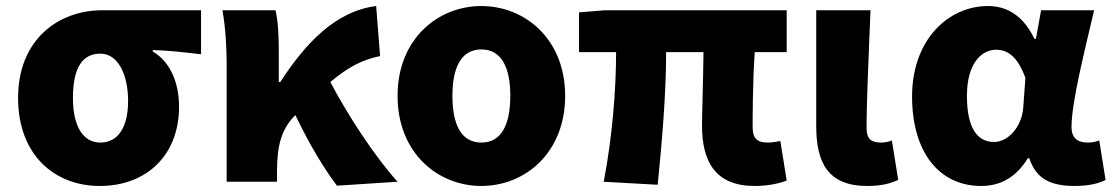

<svg xmlns="http://www.w3.org/2000/svg" viewBox="-20 -603 3691 637"><path d="M311 14C465 14 574 -87 574 -249C574 -333 542 -400 487 -432V-437C546 -435 585 -430 647 -423V-569H319C176 -569 40 -474 40 -278C40 -89 161 14 311 14ZM313 -130C256 -130 222 -183 222 -278C222 -384 257 -425 313 -425C372 -425 405 -355 405 -268C405 -180 371 -130 313 -130Z M1098 13 1299 0C1224 -83 1134 -220 1076 -331C1137 -382 1183 -405 1241 -417L1228 -583C1093 -566 993 -459 910 -331H905V-427C905 -481 903 -532 894 -569H718C729 -508 732 -437 732 -392V0H899V-35C899 -122 915 -176 958 -219L960 -221C1010 -117 1057 -41 1098 13Z M1577 14C1722 14 1855 -96 1855 -285C1855 -473 1722 -583 1577 -583C1432 -583 1299 -473 1299 -285C1299 -96 1432 14 1577 14ZM1577 -130C1510 -130 1481 -190 1481 -285C1481 -379 1510 -439 1577 -439C1644 -439 1673 -379 1673 -285C1673 -190 1644 -130 1577 -130Z M2484 14C2529 14 2568 5 2590 -4L2569 -135C2553 -132 2538 -130 2528 -130C2495 -130 2477 -141 2477 -181C2477 -204 2477 -333 2484 -430H2590V-569H1987L1901 -562V-430H2024C2024 -307 2012 -152 1983 0L2162 10C2177 -138 2190 -296 2190 -430H2314C2313 -338 2309 -219 2309 -187C2309 -67 2353 14 2484 14Z M2857 14C2907 14 2935 5 2960 -6L2939 -137C2928 -132 2913 -130 2904 -130C2871 -130 2855 -141 2855 -179C2855 -269 2863 -439 2868 -569H2688V-185C2688 -66 2725 14 2857 14Z M3235 14C3301 14 3352 -16 3390 -78H3395C3417 -10 3465 14 3546 14C3593 14 3627 5 3648 -6L3627 -137C3614 -132 3601 -130 3590 -130C3558 -130 3535 -142 3535 -182C3535 -265 3580 -440 3610 -569H3434L3417 -474H3412C3375 -551 3321 -583 3258 -583C3126 -583 3006 -471 3006 -283C3006 -98 3096 14 3235 14ZM3278 -132C3223 -132 3188 -177 3188 -285C3188 -394 3237 -438 3285 -438C3331 -438 3360 -404 3382 -345L3375 -248C3371 -183 3325 -132 3278 -132Z"/></svg>

Font: Noto Sans CJK TC Black
Style: Regular
Weight: 900
Designer: Ryoko NISHIZUKA 西塚涼子 (kana, bopomofo & ideographs); Paul D. Hunt (Latin, Greek & Cyrillic); Sandoll Communications 산돌커뮤니
Foundry: Adobe
Version: Version 2.004;hotconv 1.0.118;makeotfexe 2.5.65603